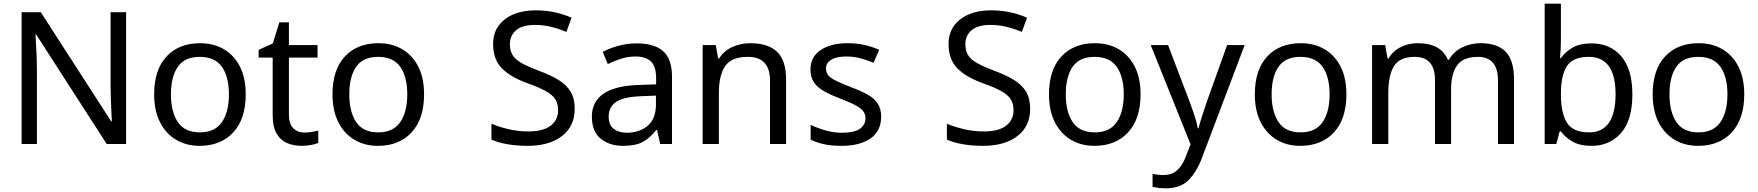

<svg xmlns="http://www.w3.org/2000/svg" viewBox="-20 -780 9522 1040"><path d="M663 0H558L176 -593H172Q174 -558 177 -506Q180 -454 180 -399V0H97V-714H201L582 -123H586Q585 -139 583.5 -171Q582 -203 580.5 -241Q579 -279 579 -311V-714H663Z M1311 -269Q1311 -136 1243.5 -63Q1176 10 1061 10Q990 10 934.5 -22.5Q879 -55 847 -117.5Q815 -180 815 -269Q815 -402 882 -474Q949 -546 1064 -546Q1137 -546 1192.5 -513.5Q1248 -481 1279.5 -419.5Q1311 -358 1311 -269ZM906 -269Q906 -174 943.5 -118.5Q981 -63 1063 -63Q1144 -63 1182 -118.5Q1220 -174 1220 -269Q1220 -364 1182 -418Q1144 -472 1062 -472Q980 -472 943 -418Q906 -364 906 -269Z M1629 -62Q1649 -62 1670 -65.5Q1691 -69 1704 -73V-6Q1690 1 1664 5.5Q1638 10 1614 10Q1572 10 1536.5 -4.5Q1501 -19 1479 -55Q1457 -91 1457 -156V-468H1381V-510L1458 -545L1493 -659H1545V-536H1700V-468H1545V-158Q1545 -109 1568.5 -85.5Q1592 -62 1629 -62Z M2277 -269Q2277 -136 2209.5 -63Q2142 10 2027 10Q1956 10 1900.5 -22.5Q1845 -55 1813 -117.5Q1781 -180 1781 -269Q1781 -402 1848 -474Q1915 -546 2030 -546Q2103 -546 2158.5 -513.5Q2214 -481 2245.5 -419.5Q2277 -358 2277 -269ZM1872 -269Q1872 -174 1909.5 -118.5Q1947 -63 2029 -63Q2110 -63 2148 -118.5Q2186 -174 2186 -269Q2186 -364 2148 -418Q2110 -472 2028 -472Q1946 -472 1909 -418Q1872 -364 1872 -269Z M3093 -191Q3093 -96 3024 -43Q2955 10 2838 10Q2778 10 2727 1Q2676 -8 2642 -24V-110Q2678 -94 2731.5 -81Q2785 -68 2842 -68Q2922 -68 2962.5 -99Q3003 -130 3003 -183Q3003 -218 2988 -242Q2973 -266 2936.5 -286.5Q2900 -307 2835 -330Q2744 -363 2697.5 -411Q2651 -459 2651 -542Q2651 -599 2680 -639.5Q2709 -680 2760.5 -702Q2812 -724 2879 -724Q2938 -724 2987 -713Q3036 -702 3076 -684L3048 -607Q3011 -623 2967.5 -634Q2924 -645 2877 -645Q2810 -645 2776 -616.5Q2742 -588 2742 -541Q2742 -505 2757 -481Q2772 -457 2806 -438Q2840 -419 2898 -397Q2961 -374 3004.5 -347.5Q3048 -321 3070.5 -284Q3093 -247 3093 -191Z M3428 -545Q3526 -545 3573 -502Q3620 -459 3620 -365V0H3556L3539 -76H3535Q3500 -32 3461.5 -11Q3423 10 3355 10Q3282 10 3234 -28.5Q3186 -67 3186 -149Q3186 -229 3249 -272.5Q3312 -316 3443 -320L3534 -323V-355Q3534 -422 3505 -448Q3476 -474 3423 -474Q3381 -474 3343 -461.5Q3305 -449 3272 -433L3245 -499Q3280 -518 3328 -531.5Q3376 -545 3428 -545ZM3454 -259Q3354 -255 3315.5 -227Q3277 -199 3277 -148Q3277 -103 3304.5 -82Q3332 -61 3375 -61Q3443 -61 3488 -98.5Q3533 -136 3533 -214V-262Z M4044 -546Q4140 -546 4189 -499.5Q4238 -453 4238 -349V0H4151V-343Q4151 -472 4031 -472Q3942 -472 3908 -422Q3874 -372 3874 -278V0H3786V-536H3857L3870 -463H3875Q3901 -505 3947 -525.5Q3993 -546 4044 -546Z M4753 -148Q4753 -70 4695 -30Q4637 10 4539 10Q4483 10 4442.5 1Q4402 -8 4371 -24V-104Q4403 -88 4448.5 -74.5Q4494 -61 4541 -61Q4608 -61 4638 -82.5Q4668 -104 4668 -140Q4668 -160 4657 -176Q4646 -192 4617.5 -208Q4589 -224 4536 -244Q4484 -264 4447 -284Q4410 -304 4390 -332Q4370 -360 4370 -404Q4370 -472 4425.5 -509Q4481 -546 4571 -546Q4620 -546 4662.5 -536.5Q4705 -527 4742 -510L4712 -440Q4678 -454 4641 -464Q4604 -474 4565 -474Q4511 -474 4482.5 -456.5Q4454 -439 4454 -409Q4454 -387 4467 -371.5Q4480 -356 4510.5 -341.5Q4541 -327 4592 -307Q4643 -288 4679 -268Q4715 -248 4734 -219.5Q4753 -191 4753 -148Z M5560 -191Q5560 -96 5491 -43Q5422 10 5305 10Q5245 10 5194 1Q5143 -8 5109 -24V-110Q5145 -94 5198.5 -81Q5252 -68 5309 -68Q5389 -68 5429.5 -99Q5470 -130 5470 -183Q5470 -218 5455 -242Q5440 -266 5403.5 -286.5Q5367 -307 5302 -330Q5211 -363 5164.5 -411Q5118 -459 5118 -542Q5118 -599 5147 -639.5Q5176 -680 5227.5 -702Q5279 -724 5346 -724Q5405 -724 5454 -713Q5503 -702 5543 -684L5515 -607Q5478 -623 5434.5 -634Q5391 -645 5344 -645Q5277 -645 5243 -616.5Q5209 -588 5209 -541Q5209 -505 5224 -481Q5239 -457 5273 -438Q5307 -419 5365 -397Q5428 -374 5471.5 -347.5Q5515 -321 5537.5 -284Q5560 -247 5560 -191Z M6158 -269Q6158 -136 6090.5 -63Q6023 10 5908 10Q5837 10 5781.5 -22.5Q5726 -55 5694 -117.5Q5662 -180 5662 -269Q5662 -402 5729 -474Q5796 -546 5911 -546Q5984 -546 6039.5 -513.5Q6095 -481 6126.5 -419.5Q6158 -358 6158 -269ZM5753 -269Q5753 -174 5790.5 -118.5Q5828 -63 5910 -63Q5991 -63 6029 -118.5Q6067 -174 6067 -269Q6067 -364 6029 -418Q5991 -472 5909 -472Q5827 -472 5790 -418Q5753 -364 5753 -269Z M6213 -536H6307L6423 -231Q6438 -191 6450 -154.5Q6462 -118 6468 -85H6472Q6478 -110 6491 -150.5Q6504 -191 6518 -232L6627 -536H6722L6491 74Q6463 150 6418.5 195Q6374 240 6296 240Q6272 240 6254 237.5Q6236 235 6223 232V162Q6234 164 6249.5 166Q6265 168 6282 168Q6328 168 6356.5 142Q6385 116 6401 73L6429 2Z M7273 -269Q7273 -136 7205.5 -63Q7138 10 7023 10Q6952 10 6896.5 -22.5Q6841 -55 6809 -117.5Q6777 -180 6777 -269Q6777 -402 6844 -474Q6911 -546 7026 -546Q7099 -546 7154.5 -513.5Q7210 -481 7241.5 -419.5Q7273 -358 7273 -269ZM6868 -269Q6868 -174 6905.5 -118.5Q6943 -63 7025 -63Q7106 -63 7144 -118.5Q7182 -174 7182 -269Q7182 -364 7144 -418Q7106 -472 7024 -472Q6942 -472 6905 -418Q6868 -364 6868 -269Z M8000 -546Q8091 -546 8136 -499.5Q8181 -453 8181 -349V0H8094V-345Q8094 -472 7985 -472Q7907 -472 7873.5 -427Q7840 -382 7840 -296V0H7753V-345Q7753 -472 7643 -472Q7562 -472 7531 -422Q7500 -372 7500 -278V0H7412V-536H7483L7496 -463H7501Q7526 -505 7568.5 -525.5Q7611 -546 7659 -546Q7785 -546 7823 -456H7828Q7855 -502 7901.5 -524Q7948 -546 8000 -546Z M8435 -575Q8435 -541 8433.5 -511.5Q8432 -482 8430 -465H8435Q8458 -499 8498 -522Q8538 -545 8601 -545Q8701 -545 8761.5 -475.5Q8822 -406 8822 -268Q8822 -130 8761 -60Q8700 10 8601 10Q8538 10 8498 -13Q8458 -36 8435 -68H8428L8410 0H8347V-760H8435ZM8586 -472Q8501 -472 8468 -423Q8435 -374 8435 -271V-267Q8435 -168 8467.5 -115.5Q8500 -63 8588 -63Q8660 -63 8695.5 -116Q8731 -169 8731 -269Q8731 -472 8586 -472Z M9428 -269Q9428 -136 9360.5 -63Q9293 10 9178 10Q9107 10 9051.5 -22.5Q8996 -55 8964 -117.5Q8932 -180 8932 -269Q8932 -402 8999 -474Q9066 -546 9181 -546Q9254 -546 9309.5 -513.5Q9365 -481 9396.5 -419.5Q9428 -358 9428 -269ZM9023 -269Q9023 -174 9060.5 -118.5Q9098 -63 9180 -63Q9261 -63 9299 -118.5Q9337 -174 9337 -269Q9337 -364 9299 -418Q9261 -472 9179 -472Q9097 -472 9060 -418Q9023 -364 9023 -269Z"/></svg>

Font: Noto Sans Soyombo
Style: Regular
Weight: 400
Designer: Monotype Design Team
Foundry: Monotype Imaging Inc.
Version: Version 2.001; ttfautohint (v1.8.4.7-5d5b)